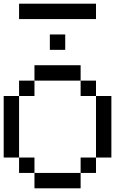

<svg xmlns="http://www.w3.org/2000/svg" viewBox="-20 -1020 707 1040"><path d="M0 -166.7V-500H83.3V-166.7ZM166.7 -166.7V-83.3H83.3V-166.7ZM166.7 -83.3H416.7V0H166.7ZM166.7 -583.3V-500H83.3V-583.3ZM166.7 -666.7H416.7V-583.3H166.7ZM333.3 -833.3V-750H250V-833.3ZM500 -166.7V-83.3H416.7V-166.7ZM500 -583.3V-500H416.7V-583.3ZM500 -500H583.3V-166.7H500ZM500 -1000V-916.7H83.3V-1000Z"/></svg>

Font: Galmuri11 Regular
Style: Regular
Weight: 400
Designer: Minseo Lee (Quiple)
Version: Version 2.356;hotconv 1.1.0;makeotfexe 2.6.0 DEVELOPMENT